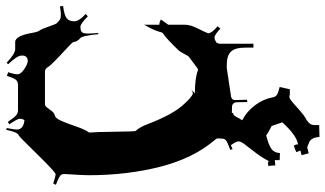

<svg xmlns="http://www.w3.org/2000/svg" viewBox="-238 -600 1061 626"><g transform="rotate(-90 293.0 -287.5)"><path d="M213.4 182.1Q197.8 191.4 197.8 206.1V222.2L158.7 223.1Q157.7 193.8 137.7 188L125.5 183.1L105.5 188L99.6 165Q111.8 161.1 114.7 161.1L109.4 147.5L130.4 139.2Q134.8 146.5 134.8 149.9Q134.8 153.3 133.8 153.3Q163.1 149.9 206.5 102.1Q205.1 98.1 203.4 92.3Q201.7 86.4 200.7 84.5L194.8 67.4Q170.4 54.7 163.6 49.3Q130.9 58.1 119.1 67.1Q107.4 76.2 106.4 94.2L83.5 93.3V77.1Q80.6 78.1 75 78.4Q69.3 78.6 66.4 79.1L64.5 56.2Q69.8 55.2 74.7 55.2Q79.6 55.2 79.6 59.1Q91.8 35.2 108.9 13.2Q126 -8.8 135.3 -21.2Q144.5 -33.7 144.5 -41Q144.5 -48.3 132.8 -64.9L176.8 -95.7Q191.9 -74.7 204.6 -74.7Q205.6 -74.7 218.8 -84L234.4 -96.7L253.4 -78.6L236.8 -62L237.8 -58.6L230.5 -56.6Q224.1 -49.3 216.8 -33.7V-34.7L213.4 -28.8Q243.2 -13.2 262.9 13.7Q282.7 40.5 288.6 72.3Q290 80.1 296.6 84.5Q303.2 88.9 321.8 93.3L314.5 126.5H297.4Q293.5 125 288.1 125Q282.7 125 254.9 150.4Q227.1 175.8 212.4 182.1ZM203.1 -71.8Q180.2 -71.8 179.2 -13.2H173.3V-24.9Q173.3 -68.8 151.9 -68.8Q136.2 -68.8 119.1 -60.1L117.2 -67.9Q140.6 -76.2 147 -81.1Q153.3 -85.9 153.3 -92.8L154.3 -108.9Q154.3 -110.8 152.6 -113.3Q150.9 -115.7 149.9 -117.2Q89.8 -187 62 -295.4Q34.2 -403.8 34.2 -529.8L35.2 -558.1L38.1 -606.9Q38.1 -613.8 36.6 -617.2Q33.2 -625.5 2.9 -636.2L7.3 -645Q30.8 -637.2 37.4 -637.2Q43.9 -637.2 101.3 -695.8Q158.7 -754.4 162.4 -756.1Q166 -757.8 168.5 -760.3Q175.8 -767.6 182.1 -797.9L188 -796.9Q183.1 -770 183.1 -764.2Q183.1 -741.7 213.9 -738.8Q218.3 -746.6 218.3 -754.2Q218.3 -761.7 200.2 -788.1L208 -793Q222.2 -772 229.5 -765.9Q236.8 -759.8 246.1 -759.8H328.1Q338.9 -759.8 344.7 -765.9Q350.6 -772 357.9 -795.9L370.1 -792Q363.3 -772 363.3 -761.2Q363.3 -750.5 380.4 -739.3Q397.5 -728 406.5 -728Q415.5 -728 419.9 -732.9Q424.3 -737.8 424.3 -744.1V-748Q424.3 -762.7 396 -792L400.9 -796.9Q430.2 -769 445.3 -769H468.3Q488.8 -769 498 -714.8Q501.5 -694.8 506.3 -688.7Q511.2 -682.6 519 -659.4Q526.9 -636.2 530.3 -632.8Q541 -622.1 546.6 -621.1Q552.2 -620.1 559.1 -620.1Q565.9 -620.1 585 -623L585.9 -612.8Q555.2 -608.9 545.7 -600.8Q536.1 -592.8 536.1 -576.7Q536.1 -560.5 560.1 -539.1L552.2 -532.2Q527.8 -556.2 519 -556.2Q510.3 -556.2 508.3 -555.2H507.3Q500 -552.7 498 -546.9Q496.1 -541 496.1 -531.2Q496.1 -521.5 498 -498H494.1Q489.3 -550.3 480.5 -557.6Q470.2 -565.4 468.3 -579.1Q468.3 -582 451.2 -597.7Q393.6 -650.4 387.5 -661.1Q381.3 -671.9 373 -671.9H266.1Q259.8 -671.9 254.6 -664.8Q249.5 -657.7 243.4 -649.7Q237.3 -641.6 228.3 -639.4Q219.2 -637.2 210.7 -616.9Q202.1 -596.7 192.6 -568.8Q183.1 -541 173.3 -527.8Q175.3 -505.4 176 -444.3Q176.8 -383.3 178.2 -377Q190.9 -363.3 200.7 -337.4Q233.4 -251 269.5 -214.8Q273.4 -210.9 275.4 -208.7Q277.3 -206.5 280.5 -203.6Q283.7 -200.7 285.2 -199.5Q286.6 -198.2 289.1 -196.3Q296.9 -189.9 300.3 -189.9Q303.7 -189.9 305.7 -190.7Q307.6 -191.4 309.1 -192.1Q310.5 -192.9 313 -194.8Q315.4 -196.8 316.9 -198.2Q318.4 -199.7 321.8 -203.1L301.3 -183.1Q351.1 -183.1 377 -172.9Q381.3 -172.9 384.3 -175.8L420.9 -203.1Q423.8 -206.1 430.2 -218.5Q436.5 -231 440.9 -235.8Q477.1 -273.9 499 -289.1Q504.9 -311.5 515.1 -330.8Q525.4 -350.1 525.9 -350.1Q524.9 -348.1 524.9 -344.2V-298.8H526.9Q533.7 -298.8 542 -293.9L524.9 -270V-215.8Q524.9 -197.8 512.5 -173.3Q500 -148.9 497.1 -140.1Q497.1 -127.9 520 -108.9L512.2 -100.1Q491.7 -119.1 483.6 -119.1Q475.6 -119.1 469.2 -113.8H468.3Q465.8 -113.8 462.9 -103V7.8H450.2V-19Q450.2 -51.8 437.3 -65.4Q424.3 -79.1 394 -79.1H383.3L289.1 -64.9Q288.1 -64.5 286.4 -63.5Q284.7 -62.5 284.2 -62.3Q283.7 -62 282.5 -61Q281.2 -60.1 281 -59.3Q280.8 -58.6 280.3 -57.6Q279.3 -54.7 279.3 -50.8L280.3 -13.2L272.9 -12.2L272 -47.9Q272 -53.2 267.8 -57.6Q263.7 -62 258.3 -62L224.1 -63Q216.3 -63 195.3 -33.2L190.9 -36.1Q210 -63 210 -68.8Q207 -71.8 203.1 -71.8Z"/></g></svg>

Font: Eater Caps
Style: Regular
Weight: 400
Version: Version 001.002